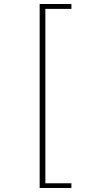

<svg xmlns="http://www.w3.org/2000/svg" viewBox="-20 -808 484 957"><path d="M177.7 128.9V-788.1H335.9V-763.7H206.1V105.5H335.9V128.9Z"/></svg>

Font: Gothic A1 Thin
Style: Regular
Weight: 250
Designer: HanYang I&C Co.,Ltd.
Foundry: HanYang I&C Co.,Ltd.
Version: Version 2.50